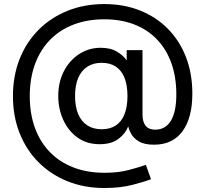

<svg xmlns="http://www.w3.org/2000/svg" viewBox="-20 -732 1014 948"><path d="M495.6 196.3Q396 196.3 313.5 163.1Q231 129.9 170.4 69.3Q109.9 8.8 76.9 -74.5Q43.9 -157.7 43.9 -257.3Q43.9 -357.4 76.9 -440.7Q109.9 -523.9 170.4 -584.7Q231 -645.5 313.5 -678.7Q396 -711.9 495.6 -711.9Q591.3 -711.9 670.7 -680.4Q750 -648.9 808.1 -590.6Q866.2 -532.2 897.9 -450.9Q929.7 -369.6 929.7 -269.5Q929.7 -150.4 881.1 -84Q832.5 -17.6 740.7 -17.6Q692.4 -17.6 665.8 -33.7Q639.2 -49.8 627.7 -71Q616.2 -92.3 613.3 -107.4H612.8Q599.6 -72.3 564.7 -46.1Q529.8 -20 472.2 -20Q408.2 -20 362.3 -53.2Q316.4 -86.4 292 -140.9Q267.6 -195.3 267.6 -257.8Q267.6 -327.1 295.7 -380.9Q323.7 -434.6 371.3 -465.3Q418.9 -496.1 477.1 -496.1Q526.4 -496.1 558.6 -476.3Q590.8 -456.5 605 -434.1H605.5V-484.4H683.6V-167Q683.6 -129.9 699.2 -110.8Q714.8 -91.8 746.1 -91.8Q797.4 -91.8 824 -136.2Q850.6 -180.7 850.6 -265.6Q850.6 -352.5 825.7 -421.4Q800.8 -490.2 754.2 -538.3Q707.5 -586.4 642.1 -611.6Q576.7 -636.7 495.6 -636.7Q410.6 -636.7 342.5 -610.4Q274.4 -584 226.3 -534.4Q178.2 -484.9 152.6 -414.8Q127 -344.7 127 -257.3Q127 -170.4 152.6 -100.3Q178.2 -30.3 226.3 19Q274.4 68.4 342.5 94.7Q410.6 121.1 495.6 121.1Q564 121.1 615.7 107.4Q667.5 93.8 700.2 82L725.6 152.8Q695.8 164.6 635.3 180.4Q574.7 196.3 495.6 196.3ZM481.9 -93.8Q523.9 -93.8 552.2 -112.8Q580.6 -131.8 595 -168.7Q609.4 -205.6 609.4 -257.8Q609.4 -310.5 595 -347.2Q580.6 -383.8 552.2 -402.8Q523.9 -421.9 481.9 -421.9Q440.9 -421.9 411.4 -402.8Q381.8 -383.8 366.2 -347.4Q350.6 -311 350.6 -257.8Q350.6 -205.1 366.2 -168.5Q381.8 -131.8 411.4 -112.8Q440.9 -93.8 481.9 -93.8Z"/></svg>

Font: Inter Khmer Looped
Style: Regular
Weight: 400
Designer: Rasmus Andersson, Sovichet Tep
Foundry: Anagata Design
Version: Version 1.000